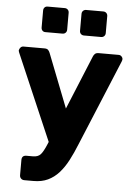

<svg xmlns="http://www.w3.org/2000/svg" viewBox="-61 -790 716 1026"><g transform="rotate(5 296.5 -276.5)"><path d="M359 -607Q349 -607 342.5 -613.5Q336 -620 336 -630V-721Q336 -731 342.5 -737.5Q349 -744 359 -744H451Q461 -744 467.5 -737.5Q474 -731 474 -721V-630Q474 -620 467.5 -613.5Q461 -607 451 -607ZM152 -607Q142 -607 136 -613.5Q130 -620 130 -630V-721Q130 -731 136 -737.5Q142 -744 152 -744H244Q254 -744 260.5 -737.5Q267 -731 267 -721V-630Q267 -620 260.5 -613.5Q254 -607 244 -607ZM109 191Q98 191 91 184Q84 177 84 166V85Q84 60 109 60H144Q171 60 185 44.5Q199 29 216 -12L221 -24L22 -486Q19 -494 19 -498Q21 -507 27 -513.5Q33 -520 43 -520H155Q169 -520 175 -513.5Q181 -507 184 -499L297 -210L416 -499Q419 -507 425.5 -513.5Q432 -520 446 -520H553Q562 -520 568.5 -513.5Q575 -507 575 -499Q575 -497 574.5 -494Q574 -491 572 -486L382 -28Q362 22 341 62Q320 102 294 131Q268 160 235 175.5Q202 191 158 191Z"/></g></svg>

Font: Fz Rubik
Style: Bold
Weight: 700
Designer: Hubert and Fischer
Foundry: Hubert and Fischer
Version: Vit hóa bi FontZin.com